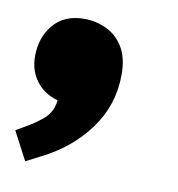

<svg xmlns="http://www.w3.org/2000/svg" viewBox="-71 -222 395 426"><g transform="rotate(10 126.5 -9.0)"><path d="M12.2 158.2 -21.5 94.2 -6.3 85.4Q28.3 65.9 43 50.3Q57.6 34.7 59.6 11.2L61.5 -7.3L79.1 16.1Q38.6 11.7 15.9 -13.4Q-6.8 -38.6 -6.8 -75.2Q-6.8 -117.7 17.6 -146.7Q42 -175.8 86.9 -175.8Q112.8 -175.8 136.2 -165Q159.7 -154.3 174.6 -130.6Q189.5 -106.9 189.5 -67.9Q189.5 0 149.9 54.4Q110.4 108.9 44.4 141.6Z"/></g></svg>

Font: Schibsted Grotesk
Style: Bold Italic
Weight: 700
Italic angle: -12°
Designer: Bakken & Baeck AS, Henrik Kongsvoll
Foundry: Schibsted ASA
Version: Version 1.100;gftools[0.9.25]